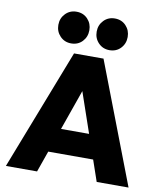

<svg xmlns="http://www.w3.org/2000/svg" viewBox="-100 -1029 942 1110"><g transform="rotate(10 371.0 -474.5)"><path d="M11 0 286 -709H459L731 0H544L339 -596H404L194 0ZM178 -124V-266H569V-124ZM259 -763Q220 -763 194 -790Q168 -817 168 -856Q168 -895 194 -922Q220 -949 259 -949Q299 -949 324.5 -922Q350 -895 350 -856Q350 -817 324.5 -790Q299 -763 259 -763ZM484 -763Q445 -763 419 -790Q393 -817 393 -856Q393 -895 419 -922Q445 -949 484 -949Q524 -949 549.5 -922Q575 -895 575 -856Q575 -817 549.5 -790Q524 -763 484 -763Z"/></g></svg>

Font: Outfit ExtraBold
Style: Regular
Weight: 800
Designer: Rodrigo Fuenzalida
Foundry: fragTYPE
Version: Version 1.100;gftools[0.9.27]